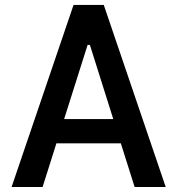

<svg xmlns="http://www.w3.org/2000/svg" viewBox="-20 -747 708 767"><path d="M150.2 0H26.3L273.8 -727.3H394.5L642 0H517.8L462.7 -174.4H205.3ZM329.9 -567.5 236.2 -271.3H432.5L339.1 -567.5Z"/></svg>

Font: Interface Medium
Style: Regular
Weight: 500
Designer: Rasmus Andersson
Foundry: rsms
Version: Version 1.8